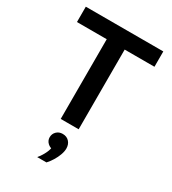

<svg xmlns="http://www.w3.org/2000/svg" viewBox="-236 -837 1119 1251"><g transform="rotate(30 324.0 -211.5)"><path d="M391.3 0H256.3V-609.6H391.3ZM615.3 -599.6H32.3V-715H615.3ZM317.4 292H248Q271.5 263.8 286.4 231.9Q301.2 200.1 299.2 178.3L319.3 199.7Q291.8 199.7 272.6 181.9Q253.5 164.2 253.5 139.1Q253.5 113.3 271.4 95.6Q289.4 77.8 317.1 77.8Q347.8 77.8 366.3 97.9Q384.8 117.9 384.8 149.5Q384.8 170.9 375.3 197Q365.9 223 350.6 247.9Q335.3 272.8 317.4 292Z"/></g></svg>

Font: Wix Madefor Display
Style: Regular
Weight: 400
Designer: Dalton Maag Ltd
Foundry: Dalton Maag Ltd
Version: Version 3.100